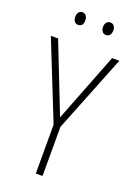

<svg xmlns="http://www.w3.org/2000/svg" viewBox="-166 -954 719 1019"><g transform="rotate(20 193.5 -444.5)"><path d="M194 -324 346 -714H387L213 -277V0H175V-276L0 -714H41ZM87 -853Q87 -869 94.5 -879Q102 -889 115 -889Q129 -889 136.5 -879Q144 -869 144 -853Q144 -818 115 -818Q102 -818 94.5 -828Q87 -838 87 -853ZM244 -854Q244 -869 252 -879Q260 -889 273 -889Q286 -889 294 -879.5Q302 -870 302 -854Q302 -838 294.5 -828Q287 -818 273 -818Q259 -818 251.5 -828Q244 -838 244 -854Z"/></g></svg>

Font: Noto Sans Khmer Condensed ExtraLight
Style: Regular
Weight: 200
Width: 3
Designer: Danh Hong and the Monotype Design Team
Foundry: Monotype Imaging Inc.
Version: Version 2.004; ttfautohint (v1.8.4.7-5d5b)